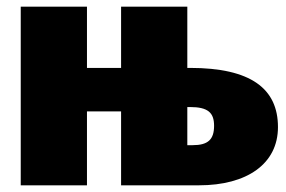

<svg xmlns="http://www.w3.org/2000/svg" viewBox="-20 -554 856 574"><path d="M548 -351H540V-534H342V-351H240V-534H42V0H240V-221H342V0H575C718 0 811 -64 811 -174C811 -289 730 -351 548 -351ZM556 -120H540V-234H548C602 -234 620 -217 620 -178C620 -137 602 -120 556 -120Z"/></svg>

Font: Fira Sans Heavy
Style: Regular
Weight: 900
Designer: bBox Type GmbH & Carrois Corporate GbR & Edenspiekermann AG
Foundry: bBox Type GmbH & Carrois Corporate GbR & Edenspiekermann AG
Version: Version 4.300;PS 004.300;hotconv 1.0.88;makeotf.lib2.5.64775